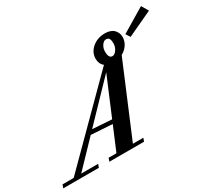

<svg xmlns="http://www.w3.org/2000/svg" viewBox="-235 -1135 1519 1401"><g transform="rotate(-30 525.0 -434.0)"><path d="M908.2 -711.4 884.8 -747.6 1085.9 -868.2 1120.1 -810.5ZM-70.3 0 -60.1 -27.8H33.7L637.7 -632.3Q606.9 -656.2 606.9 -699.2Q606.9 -753.9 650.9 -791Q694.8 -828.1 758.8 -828.1Q782.7 -828.1 801.3 -821.3Q819.8 -814.5 830.1 -804.7Q840.3 -794.9 846.9 -782.5Q853.5 -770 855.5 -760Q857.4 -750 857.4 -741.2Q857.4 -706.5 837.9 -676.8Q818.4 -647 785.6 -629.4L532.7 -27.8H620.6L610.4 0H318.4L328.1 -27.8H394L477.5 -226.1L298.3 -237.3L97.2 -27.8H239.7L230 0ZM723.6 -655.8Q743.2 -655.8 759.8 -680.4Q776.4 -705.1 776.4 -733.9Q776.4 -759.8 768.8 -772.9Q761.2 -786.1 743.2 -786.1Q723.6 -786.1 708 -763.2Q692.4 -740.2 692.4 -711.4Q692.4 -655.8 723.6 -655.8ZM328.1 -268.6 490.7 -257.8 625 -577.1Z"/></g></svg>

Font: Elstob 14pt
Style: Bold Italic
Weight: 700
Italic angle: -20°
Designer: Peter S. Baker
Version: Version 1.015